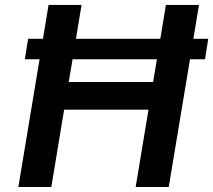

<svg xmlns="http://www.w3.org/2000/svg" viewBox="-20 -747 852 767"><path d="M811.8 -592H752.5L774.9 -727.3H642.8L620.4 -592H283.4L305.8 -727.3H174L151.6 -592H92.3L79.2 -510.3H138.1L53.3 0H185L236.2 -308.9H573.2L522 0H654.1L739 -510.3H799ZM254.6 -419.4 269.9 -510.3H606.9L591.6 -419.4Z"/></svg>

Font: Margiela Sans Semi Bold
Style: Italic
Weight: 600
Italic angle: -9.39999°
Designer: Stefan Endress, Andreas Faust
Version: Version 1.100;FEAKit 1.0